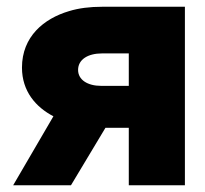

<svg xmlns="http://www.w3.org/2000/svg" viewBox="-20 -548 606 568"><path d="M19 0H190L292 -170H361V0H527V-528H282C246 -528 213 -524 184 -515C110 -493 45 -440 45 -348C45 -278 86 -231 138 -204ZM211 -341C211 -372 240 -390 282 -390H361V-294H279C239 -294 211 -312 211 -341Z"/></svg>

Font: Asimov Pro
Style: Ult
Weight: 900
Designer: Google
Version: Version 2.000980; 2014